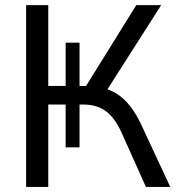

<svg xmlns="http://www.w3.org/2000/svg" viewBox="-20 -739 704 759"><path d="M83.3 -718.8H170.8V-399.4H239.5V-570.2H294.4V-399.4L319.9 -398.7L518.8 -718.8H617.2L394.2 -369.5L361.2 -396Q420.4 -388.8 462.6 -352.8Q504.8 -316.9 536.3 -250.5L653.1 0H556.9L462.6 -210.1Q435.5 -271.7 399.7 -298.7Q363.9 -325.7 310.2 -325.7H285.6L294.4 -334V-156.5H239.5V-325.7H170.8V0H83.3Z"/></svg>

Font: Min Sans VF VF
Style: Regular
Weight: 400
Designer: Jinseong-Kim, NotoSansCJK, Nunito
Foundry: Jinseong-Kim
Version: Version 1.420;Glyphs 3.1.2 (3151)